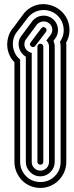

<svg xmlns="http://www.w3.org/2000/svg" viewBox="-20 -796 362 944"><path d="M110 -606Q99 -593 100 -575.5Q101 -558 115 -546Q125 -538 136 -536V0Q136 18 148.5 30.5Q161 43 178 43Q196 43 208.5 30.5Q221 18 221 0V-567Q221 -584 208 -597L226 -621Q238 -634 237 -652Q236 -670 222 -681Q208 -692 191 -690.5Q174 -689 162 -676ZM141 -695Q161 -717 189.5 -719Q218 -721 241 -702Q263 -682 265 -653.5Q267 -625 248 -602L243 -595Q249 -581 249 -567V0Q249 29 228 50Q207 71 178 71Q149 71 128 50Q107 29 107 0V-517Q104 -519 101.5 -521Q99 -523 96 -525Q74 -545 71.5 -573.5Q69 -602 89 -625ZM67 -644Q53 -628 47.5 -609.5Q42 -591 43.5 -572Q45 -553 53.5 -535Q62 -517 78 -504L79 -503V0Q79 21 87 39Q95 57 108.5 70.5Q122 84 140 91.5Q158 99 178 99Q220 99 249 70.5Q278 42 278 0V-567Q278 -579 275 -591Q297 -622 292.5 -659.5Q288 -697 259 -723Q244 -736 225 -742Q206 -748 187 -746.5Q168 -745 150.5 -736.5Q133 -728 120 -713ZM99 -732Q116 -752 138.5 -763Q161 -774 185 -775.5Q209 -777 233.5 -769Q258 -761 278 -744Q313 -713 320 -669Q327 -625 305 -586Q306 -581 306 -576.5Q306 -572 306 -567V0Q306 26 296 49.5Q286 73 268.5 90.5Q251 108 228 118Q205 128 178 128Q152 128 128.5 118Q105 108 88 90.5Q71 73 61 49.5Q51 26 51 0V-490Q34 -507 25 -529Q16 -551 15.5 -574Q15 -597 22.5 -620Q30 -643 47 -662ZM183 -657Q193 -669 204 -658Q209 -655 209 -649Q209 -643 205 -638L153 -570Q149 -565 143.5 -564.5Q138 -564 133 -568Q122 -577 131 -588ZM193 0Q193 6 188.5 10Q184 14 178 14Q173 14 168.5 10Q164 6 164 0V-567Q164 -573 168.5 -577Q173 -581 178 -581Q184 -581 188.5 -577Q193 -573 193 -567Z"/></svg>

Font: Zschusch
Style: Regular
Weight: 400
Designer: Peter Wiegel
Foundry: Peter Wiegel